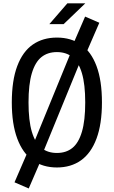

<svg xmlns="http://www.w3.org/2000/svg" viewBox="-20 -960 660 1114"><path d="M310.2 11.7Q228.7 11.7 170.2 -29.8Q111.8 -71.2 80.2 -155.7Q48.5 -240.2 48.5 -365.7Q48.5 -492.8 80.1 -576.8Q111.7 -660.8 170.2 -701.4Q228.7 -742 310.2 -742Q391.7 -742 450.1 -701.4Q508.5 -660.8 540 -576.8Q571.5 -492.8 571.5 -365.7Q571.5 -240.2 539.9 -155.7Q508.3 -71.2 450 -29.8Q391.7 11.7 310.2 11.7ZM310.2 -657.8Q256.8 -657.8 220.5 -628.8Q184.2 -599.8 164.8 -535.3Q145.5 -470.8 145.5 -365.7Q145.5 -260.2 164.8 -195.3Q184.2 -130.5 220.5 -101.5Q256.8 -72.5 310.2 -72.5Q363.7 -72.5 399.8 -101.5Q436 -130.5 455.2 -195.2Q474.5 -260 474.5 -365.7Q474.5 -471 455.2 -535.5Q436 -600 399.8 -628.9Q363.7 -657.8 310.2 -657.8ZM473.8 -863.8 556.3 -828 465.5 -618.7 390.2 -670.8ZM403 -684.7 464.2 -648.3 217.7 -46.2 159.2 -89.3ZM146.7 133.5 64.2 97.8 158 -119 230.3 -60ZM349 -819.8 474.8 -940.5H370.7L266.2 -819.8Z"/></svg>

Font: Monaspace Neon Var ExtraLight
Style: Regular
Weight: 200
Designer: Riley Cran and the Lettermatic Team
Version: Version 1.200 (Monaspace Neon Var)